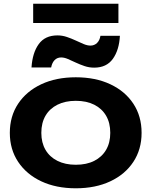

<svg xmlns="http://www.w3.org/2000/svg" viewBox="-20 -1001 818 1036"><path d="M389 15Q283 15 203 -22.5Q123 -60 78 -127.5Q33 -195 33 -284Q33 -374 78 -441.5Q123 -509 203 -546.5Q283 -584 389 -584Q495 -584 575 -546.5Q655 -509 699.5 -441.5Q744 -374 744 -284Q744 -195 699.5 -127.5Q655 -60 575 -22.5Q495 15 389 15ZM389 -112Q447 -112 488.5 -133Q530 -154 552.5 -192.5Q575 -231 575 -284Q575 -338 552.5 -376.5Q530 -415 488.5 -436Q447 -457 389 -457Q332 -457 290 -436Q248 -415 225.5 -376.5Q203 -338 203 -284Q203 -231 225.5 -192.5Q248 -154 290 -133Q332 -112 389 -112ZM150 -637Q155 -716 189 -763Q223 -810 290 -810Q316 -810 341 -801.5Q366 -793 388.5 -782.5Q411 -772 431 -763.5Q451 -755 468 -755Q489 -755 503.5 -769Q518 -783 522 -808H627Q623 -731 589 -683.5Q555 -636 488 -636Q461 -636 436 -644.5Q411 -653 388.5 -663.5Q366 -674 346.5 -682.5Q327 -691 310 -691Q289 -691 275 -677Q261 -663 256 -637ZM159 -877V-981H619V-877Z"/></svg>

Font: Unbounded Medium
Style: Regular
Weight: 500
Designer: Luke Prowse, Jean-Baptiste Morizot, Fátima Lázaro, Florian Runge
Foundry: NaN
Version: Version 1.700